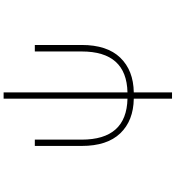

<svg xmlns="http://www.w3.org/2000/svg" viewBox="24 -757 952 1040"><g transform="rotate(-90 500.0 -237.0)"><path d="M519.5 -22.5Q741.2 -27.3 741.2 -270.5V-524.4H776.4V-270.5Q776.4 -132.8 707.5 -61.5Q638.7 9.8 519.5 11.7V218.8H485.4V11.7Q366.2 9.8 297.9 -61.5Q229.5 -132.8 229.5 -270.5V-524.4H263.7V-270.5Q263.7 -27.3 485.4 -22.5V-693.4H519.5Z"/></g></svg>

Font: Gen Shin Gothic Monospace ExtraLight
Style: Regular
Weight: 200
Designer: [Source Han Sans]
Ryoko NISHIZUKA  (kana & ideographs); Paul D. Hunt (Latin, Greek & Cyrillic); Wenlong ZHANG  (bopomofo
Version: Version 1.002.20150607